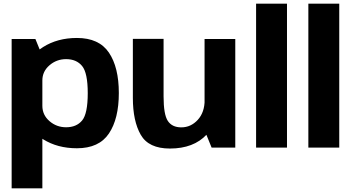

<svg xmlns="http://www.w3.org/2000/svg" viewBox="-20 -805 1931 1047"><path d="M43.5 222H211V-499L173 -592.5H43.5ZM399.5 3.5Q520 3.5 574 -77Q628 -157.5 628 -297.5Q628 -438 574 -518Q520 -598 399.5 -598Q293.5 -598 215.2 -548.5Q137 -499 137 -439L211 -366.5Q211 -415.5 249.8 -449Q288.5 -482.5 340.5 -482.5Q397 -482.5 427.8 -445Q458.5 -407.5 458.5 -297Q458.5 -185 427.8 -148Q397 -111 340.5 -111Q288.5 -111 249.8 -144.5Q211 -178 211 -228L137 -154Q137 -94.5 215.2 -45.5Q293.5 3.5 399.5 3.5Z M1134 0H1263V-592.5H1095.5V-94.5ZM872 -593H704.5V-271Q704.5 -145 747.5 -70Q790.5 5 906.5 5Q1036 5 1107.2 -71.5Q1178.5 -148 1178.5 -226L1096 -260.5Q1096 -192.5 1058.5 -151.5Q1021 -110.5 968.5 -110.5Q918.5 -110.5 895.2 -145.5Q872 -180.5 872 -279.5Z M1376.5 0H1545V-785H1376.5Z M1661.5 0H1830V-785H1661.5Z"/></svg>

Font: Anybody Thin
Style: Bold
Weight: 700
Version: Version 1.113;gftools[0.9.25]